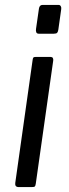

<svg xmlns="http://www.w3.org/2000/svg" viewBox="-20 -762 279 782"><path d="M125.8 -14.3Q124.5 -4.8 121.7 -2.4Q118.8 0 108.3 0H57.2Q48 0 44.5 -4.3Q41.1 -8.6 42.1 -16.5L113 -518.8Q114.2 -526.2 116.3 -528.1Q118.3 -530 124.4 -530H186.9Q192.7 -530 195.2 -525.8Q197.7 -521.7 196.7 -514.9ZM217.7 -641.9Q216.4 -632.7 213 -628.7Q209.7 -624.7 199.2 -624.7H138.1Q130 -624.7 127.7 -630.6Q125.4 -636.5 126.7 -644.4L138.6 -727Q140.9 -742 153.5 -742H218.6Q224.4 -742 227.5 -736.8Q230.6 -731.5 229.3 -724.4Z"/></svg>

Font: Libre Franklin Thin
Style: Italic
Weight: 100
Italic angle: -8°
Designer: Pablo Impallari, Rodrigo Fuenzalida, Nhung Nguyen
Foundry: Impallari Type
Version: Version 3.000